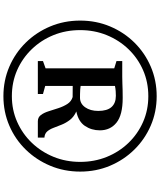

<svg xmlns="http://www.w3.org/2000/svg" viewBox="68 -1022 892 1068"><g transform="rotate(90 514.0 -488.0)"><path d="M94.5 -488Q94.5 -577 127 -654.2Q159.5 -731.5 217 -789.8Q274.5 -848 351 -880.8Q427.5 -913.5 515 -913.5Q602.5 -913.5 678.8 -880.5Q755 -847.5 812.2 -789.2Q869.5 -731 902 -654Q934.5 -577 934.5 -488Q934.5 -399 902 -321.5Q869.5 -244 812.2 -185.2Q755 -126.5 678.8 -93.8Q602.5 -61 515 -61Q427.5 -61 351.2 -93.8Q275 -126.5 217.2 -185.2Q159.5 -244 127 -321.5Q94.5 -399 94.5 -488ZM147.5 -488Q147.5 -408 175.5 -339.2Q203.5 -270.5 253.8 -218.5Q304 -166.5 370.5 -137.2Q437 -108 515 -108Q591.5 -108 658 -137.5Q724.5 -167 774.5 -219.2Q824.5 -271.5 852.5 -340.2Q880.5 -409 880.5 -488Q880.5 -567 852.8 -635.8Q825 -704.5 775 -756.5Q725 -808.5 658.5 -837.8Q592 -867 515 -867Q437 -867 370.2 -837.8Q303.5 -808.5 253.5 -756.5Q203.5 -704.5 175.5 -635.8Q147.5 -567 147.5 -488ZM360 -295.5V-677.5L319.5 -690V-722H406.5Q428.5 -722 445.2 -722.8Q462 -723.5 480.2 -724Q498.5 -724.5 525 -724.5Q619.5 -724.5 662.2 -690Q705 -655.5 705 -597.5Q705 -551 680.5 -514.5Q656 -478 600 -466.5Q630 -453 646.8 -431.2Q663.5 -409.5 673.2 -385.5Q683 -361.5 691 -340Q699 -318.5 711.2 -304.5Q723.5 -290.5 745.5 -289V-252.5H654.5Q632.5 -252.5 619.8 -269.5Q607 -286.5 598.8 -312.8Q590.5 -339 581.5 -366.8Q572.5 -394.5 558.5 -416.5Q544.5 -438.5 520 -446L458 -446.5V-293.5L503 -281V-252.5H319.5V-281ZM458 -490.5Q465.5 -489 477.5 -488.2Q489.5 -487.5 502 -487.2Q514.5 -487 523.5 -487Q556.5 -487 576.8 -515.8Q597 -544.5 597 -588.5Q597 -638 575.5 -662.2Q554 -686.5 512.5 -686.5Q500 -686.5 486.5 -685.5Q473 -684.5 458 -681.5Z"/></g></svg>

Font: Merriweather 96pt
Style: Bold
Weight: 700
Version: Version 2.100